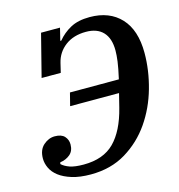

<svg xmlns="http://www.w3.org/2000/svg" viewBox="-107 -804 847 910"><g transform="rotate(-15 316.5 -349.0)"><path d="M228 12Q174 12 135.5 0Q97 -12 73 -30.5Q49 -49 38 -72.5Q27 -96 27 -119Q27 -162 52.5 -184.5Q78 -207 108 -207Q141 -207 156 -190.5Q171 -174 171 -151Q171 -119 151 -102Q131 -85 102 -81L100 -73Q115 -59 139.5 -50.5Q164 -42 207 -42Q304 -42 358 -96.5Q412 -151 439 -258L456 -326H216L232 -389H472Q484 -442 488 -472.5Q492 -503 492 -526Q492 -585 463 -616Q434 -647 379 -647Q318 -647 277.5 -616.5Q237 -586 225 -536L214 -490H120L173 -698H266L251 -637H256Q282 -669 319.5 -689.5Q357 -710 414 -710Q511 -710 566.5 -650.5Q622 -591 622 -479Q622 -394 597.5 -307Q573 -220 524 -149Q475 -78 401 -33Q327 12 228 12Z"/></g></svg>

Font: IBM Plex Serif SmBld
Style: Italic
Weight: 600
Italic angle: -14°
Designer: Mike Abbink, Paul van der Laan, Pieter van Rosmalen
Foundry: Bold Monday
Version: Version 3.001